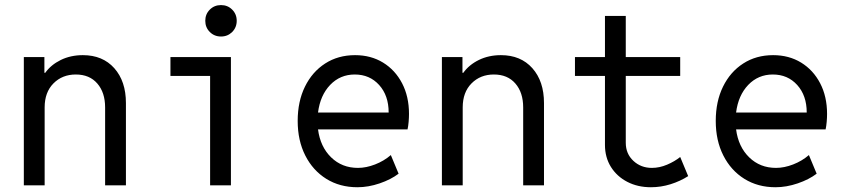

<svg xmlns="http://www.w3.org/2000/svg" viewBox="-20 -748 3415 775"><path d="M76.2 0V-517.6H159.2V-454.1H162.6Q185.5 -486.3 225.3 -505.9Q265.1 -525.4 314.5 -525.4Q394.5 -525.4 441.4 -472.7Q488.3 -419.9 488.3 -332V0H404.3V-314.5Q404.3 -374.5 372.8 -410.9Q341.3 -447.3 286.1 -447.3Q231.4 -447.3 195.8 -411.4Q160.2 -375.5 160.2 -314.5V0Z M828.1 0V-441.4H668V-517.6H912.1V0ZM872.1 -600.6Q845.2 -600.6 826.9 -618.9Q808.6 -637.2 808.6 -664.1Q808.6 -690.9 826.9 -709.2Q845.2 -727.5 872.1 -727.5Q898.9 -727.5 917.2 -709.2Q935.5 -690.9 935.5 -664.1Q935.5 -637.2 917.2 -618.9Q898.9 -600.6 872.1 -600.6Z M1422.9 7.8Q1351.6 7.8 1297.1 -26.1Q1242.7 -60.1 1212.2 -120.4Q1181.6 -180.7 1181.6 -259.8Q1181.6 -338.4 1210.9 -398.2Q1240.2 -458 1292.5 -491.7Q1344.7 -525.4 1413.1 -525.4Q1477.1 -525.4 1526.1 -495.4Q1575.2 -465.3 1603 -411.9Q1630.9 -358.4 1630.9 -288.1Q1630.9 -273.4 1629.4 -255.9Q1627.9 -238.3 1625 -225.6H1263.7Q1272.9 -155.3 1316.7 -112.8Q1360.4 -70.3 1424.8 -70.3Q1458 -70.3 1493.9 -84.2Q1529.8 -98.1 1557.6 -122.1L1588.9 -46.9Q1558.1 -23.4 1512.5 -7.8Q1466.8 7.8 1422.9 7.8ZM1412.1 -447.3Q1353 -447.3 1312.7 -405.3Q1272.5 -363.3 1263.7 -293.9H1548.8Q1548.8 -362.3 1510.5 -404.8Q1472.2 -447.3 1412.1 -447.3Z M1763.7 0V-517.6H1846.7V-454.1H1850.1Q1873 -486.3 1912.8 -505.9Q1952.6 -525.4 2002 -525.4Q2082 -525.4 2128.9 -472.7Q2175.8 -419.9 2175.8 -332V0H2091.8V-314.5Q2091.8 -374.5 2060.3 -410.9Q2028.8 -447.3 1973.6 -447.3Q1918.9 -447.3 1883.3 -411.4Q1847.7 -375.5 1847.7 -314.5V0Z M2607.4 7.8Q2554.2 7.8 2512.2 -13.9Q2470.2 -35.6 2446 -74.2Q2421.9 -112.8 2421.9 -163.1V-441.4H2300.8V-517.6H2421.9V-683.6H2505.9V-517.6H2725.6V-441.4H2505.9V-171.9Q2505.9 -127.4 2536.4 -98.9Q2566.9 -70.3 2611.3 -70.3Q2642.1 -70.3 2672.6 -83.3Q2703.1 -96.2 2725.6 -114.3L2757.8 -37.1Q2725.6 -16.6 2686.8 -4.4Q2647.9 7.8 2607.4 7.8Z M3110.4 7.8Q3039.1 7.8 2984.6 -26.1Q2930.2 -60.1 2899.7 -120.4Q2869.1 -180.7 2869.1 -259.8Q2869.1 -338.4 2898.4 -398.2Q2927.7 -458 2980 -491.7Q3032.2 -525.4 3100.6 -525.4Q3164.6 -525.4 3213.6 -495.4Q3262.7 -465.3 3290.5 -411.9Q3318.4 -358.4 3318.4 -288.1Q3318.4 -273.4 3316.9 -255.9Q3315.4 -238.3 3312.5 -225.6H2951.2Q2960.4 -155.3 3004.2 -112.8Q3047.9 -70.3 3112.3 -70.3Q3145.5 -70.3 3181.4 -84.2Q3217.3 -98.1 3245.1 -122.1L3276.4 -46.9Q3245.6 -23.4 3200 -7.8Q3154.3 7.8 3110.4 7.8ZM3099.6 -447.3Q3040.5 -447.3 3000.2 -405.3Q2960 -363.3 2951.2 -293.9H3236.3Q3236.3 -362.3 3198 -404.8Q3159.7 -447.3 3099.6 -447.3Z"/></svg>

Font: Reddit Mono
Style: Regular
Weight: 400
Monospace: yes
Designer: Stephen Hutchings
Foundry: Reddit
Version: Version 1.014; ttfautohint (v1.8.4.7-5d5b)